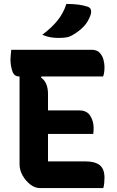

<svg xmlns="http://www.w3.org/2000/svg" viewBox="-20 -952 590 972"><path d="M181 0Q157 0 133.5 -18Q110 -36 94.5 -63.5Q79 -91 79 -120V-565H76Q51 -565 42 -593Q33 -621 33 -652Q33 -663 34.5 -675Q36 -687 37 -700H444Q471 -700 485 -684.5Q499 -669 504 -649Q509 -629 509 -614Q509 -582 502 -565H190L188 -559Q223 -535 223 -476V-393H382Q420 -393 437 -365.5Q454 -338 454 -305Q454 -295 453.5 -288Q453 -281 452 -274H223V-135H409Q462 -135 485.5 -115.5Q509 -96 509 -52Q509 -38 507.5 -24Q506 -10 503 0ZM316 -932Q352 -932 377.5 -928.5Q403 -925 424 -918Q438 -913 440.5 -901Q443 -889 438 -875Q426 -841 404 -818Q382 -795 350 -776Q334 -766 317.5 -763Q301 -760 276 -760Q254 -760 234.5 -763.5Q215 -767 194 -776Q241 -811 271 -848Q301 -885 316 -932Z"/></svg>

Font: Recursive Sn Csl St
Style: Bold
Weight: 700
Version: Version 1.079;hotconv 1.0.112;makeotfexe 2.5.65598; ttfautoh